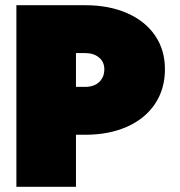

<svg xmlns="http://www.w3.org/2000/svg" viewBox="-20 -718 690 738"><path d="M43 -698H307Q399 -698 468.5 -667.5Q538 -637 576 -581.5Q614 -526 614 -452Q614 -376 576 -319Q538 -262 468.5 -231Q399 -200 307 -200H272V0H43ZM307 -384Q341 -384 361 -402.5Q381 -421 381 -452Q381 -480 360.5 -497Q340 -514 307 -514H272V-384Z"/></svg>

Font: Azeret Mono Black
Style: Regular
Weight: 900
Designer: Martin Vácha
Foundry: Displaay
Version: Version 1.000; Glyphs 3.0.3, build 3074